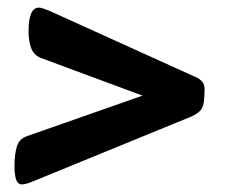

<svg xmlns="http://www.w3.org/2000/svg" viewBox="-20 -498 600 504"><path d="M38 -14Q26 -14 22 -27.5Q18 -41 18 -63Q18 -91 24 -112.5Q30 -134 52 -141L354 -247L87 -346Q68 -354 61.5 -372.5Q55 -391 55 -416Q55 -478 82 -478Q87 -478 95.5 -475Q104 -472 111 -469L493 -296Q505 -291 511.5 -282.5Q518 -274 517 -259L516 -239Q515 -218 506.5 -208.5Q498 -199 482 -192L62 -20Q47 -14 38 -14Z"/></svg>

Font: Asap
Style: Bold Italic
Weight: 700
Italic angle: -6°
Designer: Pablo Cosgaya
Foundry: Omnibus-Type
Version: Version 3.001; ttfautohint (v1.8.3)